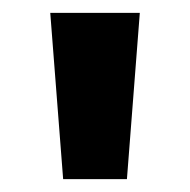

<svg xmlns="http://www.w3.org/2000/svg" viewBox="-20 -734 295 298"><path d="M197 -714 177 -456H78L58 -714Z"/></svg>

Font: Noto Sans Arabic SemCond
Style: Bold
Weight: 700
Width: 4
Designer: Monotype Design Team, Nadine Chahine, Nizar Qandah and Khaled Hosny
Foundry: Monotype Imaging Inc.
Version: Version 2.012; ttfautohint (v1.8.4.7-5d5b)